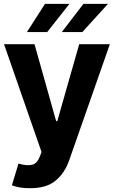

<svg xmlns="http://www.w3.org/2000/svg" viewBox="-20 -776 593 1000"><path d="M137.2 204.1Q108.4 204.6 83.3 200.2Q58.1 195.8 42 189L76.2 76.2L81.1 77.1Q119.1 88.4 146.2 82.3Q173.3 76.2 187.5 39.1L196.3 15.6L1 -545.9H159.7L272.5 -145H278.3L392.6 -545.9H552.2L340.3 59.1Q317.4 125 269.5 164.8Q221.7 204.6 137.2 204.1ZM301.8 -608.9 414.6 -755.9H542.5L408.7 -608.9ZM120.1 -608.9 214.4 -755.9H341.8L225.6 -608.9Z"/></svg>

Font: Inter Tight
Style: Bold
Weight: 700
Designer: Rasmus Andersson
Foundry: rsms
Version: Version 3.004; ttfautohint (v1.8.4.7-5d5b)